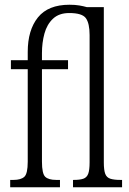

<svg xmlns="http://www.w3.org/2000/svg" viewBox="-20 -790 544 810"><path d="M23 0V-31H37Q68 -31 82.5 -44Q97 -57 97 -108V-498H26V-536H97V-571Q97 -663 140 -716.5Q183 -770 273 -770Q297 -770 314.5 -767Q332 -764 346 -760H418V-105Q418 -72 424 -56.5Q430 -41 445.5 -36Q461 -31 487 -31H495V0H288V-31H292Q317 -31 331.5 -36Q346 -41 352 -56.5Q358 -72 358 -105V-642Q358 -691 342.5 -713Q327 -735 272 -735Q229 -735 203.5 -711Q178 -687 167.5 -648.5Q157 -610 157 -566V-536H267V-498H157V-108Q157 -57 171 -44Q185 -31 217 -31H233V0Z"/></svg>

Font: Noto Serif ExtraCondensed Light
Style: Regular
Weight: 300
Width: 2
Designer: Monotype Design Team
Foundry: Monotype Imaging Inc.
Version: Version 2.014; ttfautohint (v1.8.4.7-5d5b)